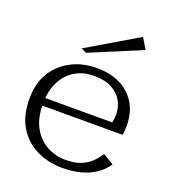

<svg xmlns="http://www.w3.org/2000/svg" viewBox="-130 -792 801 901"><g transform="rotate(20 270.0 -341.0)"><path d="M90.5 -268.4H431.1Q433.7 -278.9 434.9 -287.8Q436.1 -296.6 436.1 -307.8Q436.1 -345.5 418.6 -376.4Q401.2 -407.3 365.9 -426Q330.7 -444.6 276.8 -444.6Q223.2 -444.6 182.4 -419.8Q141.5 -395 118.9 -349.9Q96.3 -304.7 95.7 -244Q94.9 -171.7 120.7 -123.7Q146.6 -75.7 189.9 -51.9Q233.3 -28 285.5 -28Q329.8 -28 360.1 -40.2Q390.4 -52.4 410.9 -72.4Q431.3 -92.4 445.9 -115.8L500.1 -83.5Q479.4 -52.2 447.5 -30.7Q415.5 -9.3 374.5 1.7Q333.4 12.6 283.6 12.6Q214 12.6 156 -15Q98 -42.6 63 -99Q28 -155.4 28 -240.8Q28 -318.2 61.5 -372.2Q95 -426.2 151.4 -454.9Q207.8 -483.6 276 -483.6Q380.5 -483.6 440.6 -427.2Q500.7 -370.8 500.7 -275.6Q500.7 -264.3 499.9 -253.2Q499.1 -242.1 496.7 -230.2H89.7ZM203.6 -533.2 177.5 -545.6 430 -694.9 462.2 -641.2Z"/></g></svg>

Font: Panamera Thin
Style: Regular
Weight: 100
Designer: Bastien Sozeau
Foundry: NBR — Bastien Sozeau
Version: Version 3.003;gftools[0.9.33]